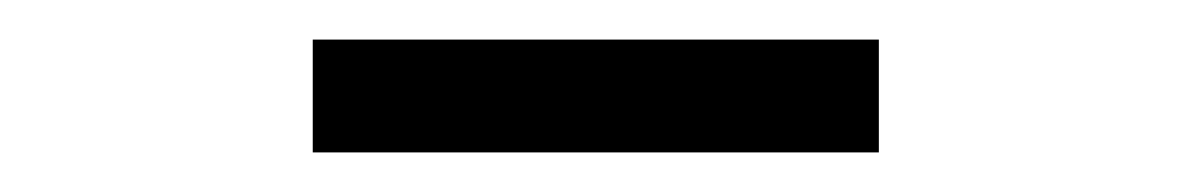

<svg xmlns="http://www.w3.org/2000/svg" viewBox="-20 -643 603 97"><path d="M138 -566V-623H424V-566Z"/></svg>

Font: Inconsolata SemiExpanded
Style: Regular
Weight: 400
Width: 6
Monospace: yes
Designer: Raph Levien, Cyreal, Brenton Simpson
Foundry: Raph Levien, Cyreal, Google
Version: Version 3.100; ttfautohint (v1.8.4.7-5d5b)